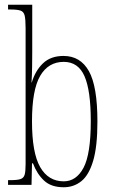

<svg xmlns="http://www.w3.org/2000/svg" viewBox="-20 -780 479 810"><path d="M249 10Q196 10 166 -18Q136 -46 119 -91H115L113 0H14V-20H24Q53 -20 66.5 -24.5Q80 -29 84 -43Q88 -57 88 -87V-661Q88 -698 84 -714.5Q80 -731 66 -735.5Q52 -740 23 -740H14V-760H116V-561Q116 -535 115.5 -499.5Q115 -464 113 -432H114Q129 -482 161.5 -513Q194 -544 248 -544Q319 -544 355 -480Q391 -416 391 -267Q391 -162 373 -101.5Q355 -41 323 -15.5Q291 10 249 10ZM249 -15Q302 -15 332.5 -72.5Q363 -130 363 -269Q363 -398 336.5 -458.5Q310 -519 249 -519Q184 -519 149.5 -460Q115 -401 115 -268Q115 -135 149.5 -75Q184 -15 249 -15Z"/></svg>

Font: Noto Serif Khmer ExtraCondensed Thin
Style: Regular
Weight: 100
Width: 2
Designer: Danh Hong and the Monotype Design Team
Foundry: Monotype Imaging Inc.
Version: Version 2.004; ttfautohint (v1.8.4.7-5d5b)